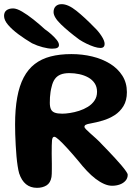

<svg xmlns="http://www.w3.org/2000/svg" viewBox="-50 -882 673 923"><path d="M128 21Q96.5 21 75 3.5Q53.5 -14 42 -49Q38 -63 34.8 -84.2Q31.5 -105.5 29.2 -131.2Q27 -157 25.5 -184Q24 -211 23.2 -236.8Q22.5 -262.5 22.5 -283.5Q22.5 -357.5 32.8 -413.8Q43 -470 64 -509.8Q85 -549.5 117 -574.2Q149 -599 193 -610.5Q237 -622 293 -622Q345.5 -622 393.2 -610.5Q441 -599 478.8 -575.8Q516.5 -552.5 538.2 -518.2Q560 -484 560 -439Q560 -399 543.5 -372Q527 -345 500.8 -328.2Q474.5 -311.5 444 -302.5Q413.5 -293.5 385.5 -288.5Q370 -286 363 -282.5Q356 -279 356 -272.5Q356 -268 363.8 -260Q371.5 -252 384.2 -240.8Q397 -229.5 412.2 -215.8Q427.5 -202 441.5 -186.5Q454.5 -173.5 470.5 -156.5Q486.5 -139.5 503 -121.8Q519.5 -104 533.2 -87.8Q547 -71.5 555.5 -59.2Q564 -47 564 -42.5Q564 -25 553.2 -13Q542.5 -1 525.5 5Q508.5 11 489 11Q470.5 11 450.5 2.2Q430.5 -6.5 409.5 -22.5Q388.5 -38.5 367.8 -60.5Q347 -82.5 326.5 -108.5Q298 -142.5 274.2 -168.5Q250.5 -194.5 234 -209.5Q217.5 -224.5 211 -224.5Q206.5 -224.5 203.8 -220.5Q201 -216.5 200 -207.2Q199 -198 198.8 -182.2Q198.5 -166.5 198.5 -142.5Q198.5 -134 198.8 -121.8Q199 -109.5 199.2 -96Q199.5 -82.5 199.2 -69.5Q199 -56.5 198.8 -46.2Q198.5 -36 197.5 -31Q192.5 -2 173.2 9.5Q154 21 128 21ZM249.5 -335.5Q265 -335.5 286.2 -338.8Q307.5 -342 330.2 -349.2Q353 -356.5 372.5 -368.5Q392 -380.5 404.2 -398.5Q416.5 -416.5 416.5 -440.5Q416.5 -464.5 405 -481.8Q393.5 -499 374 -509.8Q354.5 -520.5 331 -525.5Q307.5 -530.5 283.5 -530.5Q258 -530.5 241 -523.5Q224 -516.5 213.8 -502.2Q203.5 -488 198.5 -466Q195 -453.5 193 -440.2Q191 -427 190.2 -414Q189.5 -401 189.5 -388Q189.5 -368.5 194.8 -357Q200 -345.5 213.2 -340.5Q226.5 -335.5 249.5 -335.5ZM200.5 -648Q182.5 -648 155.5 -655Q128.5 -662 104 -674Q70 -694 39.2 -716.8Q8.5 -739.5 -11 -762.2Q-30.5 -785 -30.5 -805.5Q-30.5 -823.5 -18.8 -832.5Q-7 -841.5 13 -841.5Q30 -841.5 55.8 -826.5Q81.5 -811.5 110.5 -788.5Q139.5 -765.5 165.5 -741.5Q181 -731 196.5 -717.2Q212 -703.5 222.8 -690Q233.5 -676.5 233.5 -665.5Q233.5 -656.5 225.8 -652.2Q218 -648 200.5 -648ZM432.5 -651.5Q420 -651.5 402.5 -657.2Q385 -663 366.2 -672Q347.5 -681 331.5 -691.5Q278 -731 242.8 -765.2Q207.5 -799.5 207.5 -824Q207.5 -841.5 217.8 -851.8Q228 -862 246.5 -862Q277.5 -862 317.5 -830Q357.5 -798 404.5 -749.5Q423 -732 438 -709Q453 -686 453 -670.5Q453 -662 448.2 -656.8Q443.5 -651.5 432.5 -651.5Z"/></svg>

Font: Gluten Medium
Style: Regular
Weight: 500
Designer: Tyler Finck
Foundry: Etcetera Type Company
Version: Version 1.300